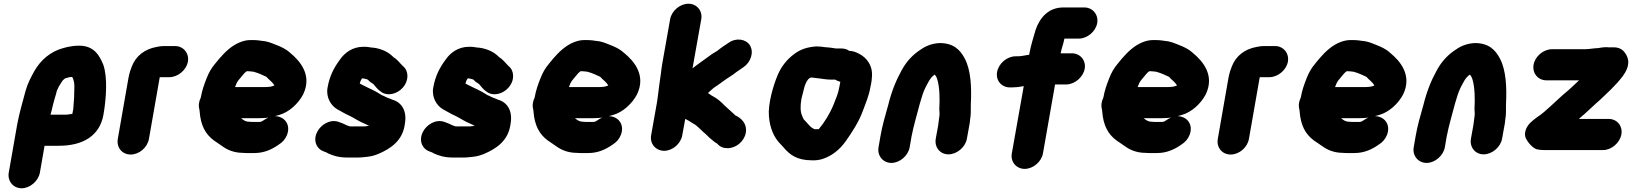

<svg xmlns="http://www.w3.org/2000/svg" viewBox="-20 -795 8755 1030"><path d="M363 -382C364 -382 366 -382 367 -383C375 -369 379 -352 379 -331C379 -293 377 -251 373 -209L368 -184C359 -183 347 -181 338 -180H251C253 -188 255 -195 257 -202L264 -232C269 -251 275 -273 281 -292C286 -320 303 -343 316 -363C320 -366 328 -376 334 -376C344 -378 352 -382 363 -382ZM96 215C141 215 186 176 194 131L219 -13H296C423 -13 515 -65 535 -180C550 -266 558 -381 534 -448C513 -499 484 -550 404 -550C382 -550 361 -547 342 -543L319 -537C252 -519 199 -474 165 -415C147 -382 129 -350 117 -307C102 -249 84 -192 72 -126L27 131C19 176 51 215 96 215Z M779 -50 837 -381H889C934 -381 980 -419 988 -464C996 -509 964 -548 919 -548H857C846 -548 834 -546 819 -543C758 -532 709 -496 687 -438L678 -413C675 -403 672 -391 669 -376L612 -50C604 -4 635 34 681 34C727 34 771 -4 779 -50Z M1341 -410C1342 -410 1343 -410 1344 -409C1367 -403 1389 -392 1409 -383C1423 -366 1442 -356 1452 -336C1442 -333 1432 -329 1421 -329C1414 -328 1407 -328 1399 -328H1241L1245 -338C1250 -350 1251 -354 1258 -363L1278 -387C1284 -395 1295 -408 1304 -413H1310C1320 -413 1331 -411 1341 -410ZM1374 -141H1333C1330 -141 1324 -141 1317 -142C1295 -142 1285 -152 1273 -161H1369C1387 -161 1404 -162 1420 -164L1407 -158C1399 -152 1392 -149 1383 -143C1381 -143 1376 -141 1374 -141ZM1455 -172C1463 -174 1470 -176 1477 -178C1531 -193 1580 -239 1606 -288C1656 -391 1591 -467 1536 -512C1513 -533 1488 -544 1457 -556C1434 -565 1414 -574 1384 -576L1370 -578C1361 -579 1351 -580 1342 -580H1322C1305 -580 1287 -576 1269 -569C1223 -551 1188 -517 1156 -480L1133 -452C1113 -428 1100 -405 1088 -374C1075 -341 1064 -311 1057 -271C1048 -253 1043 -230 1050 -206C1051 -193 1053 -182 1054 -170C1065 -102 1094 -61 1146 -29L1162 -18C1166 -15 1171 -12 1175 -9C1200 9 1236 25 1283 25C1292 26 1298 26 1303 26H1345C1399 26 1441 5 1475 -19C1496 -32 1511 -49 1520 -72C1541 -128 1505 -171 1455 -172Z M1941 -544H1929C1872 -544 1829 -513 1802 -473C1772 -432 1748 -388 1737 -324C1728 -272 1756 -228 1789 -209L1834 -184C1842 -180 1850 -176 1859 -172C1885 -159 1907 -143 1935 -132L1960 -120L1944 -118C1939 -117 1935 -117 1931 -117H1859C1854 -117 1848 -120 1843 -122C1842 -122 1841 -122 1840 -123C1827 -130 1811 -136 1797 -141C1749 -158 1700 -124 1682 -88C1656 -38 1682 6 1716 17C1723 20 1734 23 1740 28C1769 41 1799 50 1842 50H1904C1913 50 1923 49 1933 48C1964 45 1979 43 2009 31C2077 2 2141 -41 2152 -131C2164 -199 2136 -245 2086 -260C2082 -261 2078 -263 2074 -265L2060 -270L2045 -277C2040 -280 2035 -282 2029 -284C2006 -299 1982 -312 1955 -324L1931 -336C1924 -339 1917 -343 1910 -347C1912 -353 1913 -359 1916 -364V-365L1923 -375C1931 -374 1936 -373 1943 -371C1947 -371 1951 -368 1954 -367C1961 -358 1972 -351 1983 -344C1994 -331 2007 -314 2021 -305C2056 -276 2110 -290 2140 -324C2176 -364 2172 -416 2142 -440C2124 -457 2114 -474 2091 -488L2086 -493C2062 -516 2028 -533 1985 -539C1972 -539 1953 -544 1941 -544Z M2508 -544H2496C2439 -544 2396 -513 2369 -473C2339 -432 2315 -388 2304 -324C2295 -272 2323 -228 2356 -209L2401 -184C2409 -180 2417 -176 2426 -172C2452 -159 2474 -143 2502 -132L2527 -120L2511 -118C2506 -117 2502 -117 2498 -117H2426C2421 -117 2415 -120 2410 -122C2409 -122 2408 -122 2407 -123C2394 -130 2378 -136 2364 -141C2316 -158 2267 -124 2249 -88C2223 -38 2249 6 2283 17C2290 20 2301 23 2307 28C2336 41 2366 50 2409 50H2471C2480 50 2490 49 2500 48C2531 45 2546 43 2576 31C2644 2 2708 -41 2719 -131C2731 -199 2703 -245 2653 -260C2649 -261 2645 -263 2641 -265L2627 -270L2612 -277C2607 -280 2602 -282 2596 -284C2573 -299 2549 -312 2522 -324L2498 -336C2491 -339 2484 -343 2477 -347C2479 -353 2480 -359 2483 -364V-365L2490 -375C2498 -374 2503 -373 2510 -371C2514 -371 2518 -368 2521 -367C2528 -358 2539 -351 2550 -344C2561 -331 2574 -314 2588 -305C2623 -276 2677 -290 2707 -324C2743 -364 2739 -416 2709 -440C2691 -457 2681 -474 2658 -488L2653 -493C2629 -516 2595 -533 2552 -539C2539 -539 2520 -544 2508 -544Z M3132 -410C3133 -410 3134 -410 3135 -409C3158 -403 3180 -392 3200 -383C3214 -366 3233 -356 3243 -336C3233 -333 3223 -329 3212 -329C3205 -328 3198 -328 3190 -328H3032L3036 -338C3041 -350 3042 -354 3049 -363L3069 -387C3075 -395 3086 -408 3095 -413H3101C3111 -413 3122 -411 3132 -410ZM3165 -141H3124C3121 -141 3115 -141 3108 -142C3086 -142 3076 -152 3064 -161H3160C3178 -161 3195 -162 3211 -164L3198 -158C3190 -152 3183 -149 3174 -143C3172 -143 3167 -141 3165 -141ZM3246 -172C3254 -174 3261 -176 3268 -178C3322 -193 3371 -239 3397 -288C3447 -391 3382 -467 3327 -512C3304 -533 3279 -544 3248 -556C3225 -565 3205 -574 3175 -576L3161 -578C3152 -579 3142 -580 3133 -580H3113C3096 -580 3078 -576 3060 -569C3014 -551 2979 -517 2947 -480L2924 -452C2904 -428 2891 -405 2879 -374C2866 -341 2855 -311 2848 -271C2839 -253 2834 -230 2841 -206C2842 -193 2844 -182 2845 -170C2856 -102 2885 -61 2937 -29L2953 -18C2957 -15 2962 -12 2966 -9C2991 9 3027 25 3074 25C3083 26 3089 26 3094 26H3136C3190 26 3232 5 3266 -19C3287 -32 3302 -49 3311 -72C3332 -128 3296 -171 3246 -172Z M3575 -692 3533 -455C3530 -436 3527 -417 3525 -397L3517 -341C3512 -306 3509 -271 3503 -238L3473 -69C3465 -24 3498 14 3543 14C3588 14 3632 -24 3640 -69L3656 -157C3661 -155 3665 -153 3669 -150C3670 -150 3673 -149 3675 -147C3684 -141 3694 -135 3704 -129C3707 -128 3710 -126 3712 -124C3729 -111 3740 -98 3756 -84C3767 -76 3775 -66 3785 -57C3799 -46 3811 -33 3828 -24C3841 -8 3860 0 3883 0C3929 0 3973 -37 3981 -83C3989 -129 3959 -160 3927 -175H3926C3921 -180 3916 -185 3910 -190C3895 -203 3881 -216 3867 -229C3849 -248 3828 -267 3802 -280C3792 -285 3787 -291 3778 -296C3786 -304 3800 -316 3808 -323C3817 -329 3825 -335 3833 -340L3858 -358C3881 -376 3909 -390 3931 -409C3944 -418 3957 -426 3969 -435C4007 -461 4026 -514 4003 -552C3982 -585 3930 -595 3888 -565C3868 -552 3848 -539 3829 -523C3809 -512 3790 -499 3772 -485C3747 -466 3720 -449 3695 -428L3742 -692C3750 -737 3718 -775 3673 -775C3628 -775 3583 -737 3575 -692Z M4488 -356 4483 -330C4477 -293 4465 -268 4453 -237C4433 -187 4404 -140 4373 -103H4372C4371 -102 4371 -102 4370 -102H4350C4326 -111 4314 -133 4297 -149C4290 -155 4287 -164 4283 -174C4273 -195 4273 -228 4279 -263C4290 -301 4296 -360 4325 -377C4325 -378 4326 -378 4327 -378C4330 -379 4332 -379 4335 -379H4336C4342 -378 4350 -377 4360 -376C4384 -374 4410 -368 4434 -368H4460C4469 -363 4477 -359 4488 -356ZM4358 -546C4308 -542 4273 -530 4239 -504C4203 -477 4173 -441 4153 -395C4128 -337 4099 -236 4105 -171C4110 -108 4132 -56 4169 -20L4182 -6C4216 35 4255 65 4336 65C4357 66 4376 63 4392 58C4444 41 4484 8 4516 -36C4550 -84 4588 -142 4610 -203C4624 -241 4641 -280 4649 -326L4654 -350C4656 -359 4656 -368 4657 -376C4665 -441 4631 -485 4588 -507C4574 -514 4557 -522 4536 -522C4524 -531 4509 -535 4493 -535H4463C4462 -535 4461 -535 4458 -536C4442 -539 4422 -541 4405 -542C4390 -544 4380 -546 4358 -546Z M4762 79C4807 79 4852 40 4860 -5L4870 -63C4875 -89 4884 -127 4891 -152C4906 -204 4922 -278 4943 -322C4958 -350 4970 -380 4995 -395C5001 -387 5006 -378 5009 -366C5021 -324 5022 -265 5019 -211C5019 -195 5022 -183 5019 -169C5018 -158 5015 -135 5013 -123L5000 -51C4992 -5 5023 33 5068 33C5113 33 5159 -5 5167 -51L5180 -123C5182 -132 5183 -141 5184 -152C5190 -186 5187 -205 5188 -235C5193 -328 5188 -419 5156 -480C5132 -526 5097 -564 5021 -564C4980 -562 4947 -549 4919 -529C4877 -502 4843 -466 4817 -418C4787 -364 4763 -305 4745 -232C4729 -175 4713 -122 4703 -63L4693 -5C4685 40 4717 79 4762 79Z M5398 -326H5405C5425 -326 5447 -328 5465 -332C5467 -332 5469 -332 5472 -333L5408 28C5400 73 5432 111 5477 111C5522 111 5567 73 5575 28L5640 -342H5700C5745 -342 5791 -381 5799 -426C5807 -471 5775 -509 5730 -509H5670C5675 -537 5686 -563 5690 -588H5768C5813 -588 5858 -626 5866 -671C5874 -716 5842 -755 5797 -755H5684C5606 -755 5559 -702 5536 -636C5525 -597 5511 -555 5503 -512L5501 -501C5480 -499 5461 -493 5441 -493H5428C5382 -493 5337 -454 5329 -409C5321 -364 5352 -326 5398 -326Z M6183 -410C6184 -410 6185 -410 6186 -409C6209 -403 6231 -392 6251 -383C6265 -366 6284 -356 6294 -336C6284 -333 6274 -329 6263 -329C6256 -328 6249 -328 6241 -328H6083L6087 -338C6092 -350 6093 -354 6100 -363L6120 -387C6126 -395 6137 -408 6146 -413H6152C6162 -413 6173 -411 6183 -410ZM6216 -141H6175C6172 -141 6166 -141 6159 -142C6137 -142 6127 -152 6115 -161H6211C6229 -161 6246 -162 6262 -164L6249 -158C6241 -152 6234 -149 6225 -143C6223 -143 6218 -141 6216 -141ZM6297 -172C6305 -174 6312 -176 6319 -178C6373 -193 6422 -239 6448 -288C6498 -391 6433 -467 6378 -512C6355 -533 6330 -544 6299 -556C6276 -565 6256 -574 6226 -576L6212 -578C6203 -579 6193 -580 6184 -580H6164C6147 -580 6129 -576 6111 -569C6065 -551 6030 -517 5998 -480L5975 -452C5955 -428 5942 -405 5930 -374C5917 -341 5906 -311 5899 -271C5890 -253 5885 -230 5892 -206C5893 -193 5895 -182 5896 -170C5907 -102 5936 -61 5988 -29L6004 -18C6008 -15 6013 -12 6017 -9C6042 9 6078 25 6125 25C6134 26 6140 26 6145 26H6187C6241 26 6283 5 6317 -19C6338 -32 6353 -49 6362 -72C6383 -128 6347 -171 6297 -172Z M6680 -50 6738 -381H6790C6835 -381 6881 -419 6889 -464C6897 -509 6865 -548 6820 -548H6758C6747 -548 6735 -546 6720 -543C6659 -532 6610 -496 6588 -438L6579 -413C6576 -403 6573 -391 6570 -376L6513 -50C6505 -4 6536 34 6582 34C6628 34 6672 -4 6680 -50Z M7242 -410C7243 -410 7244 -410 7245 -409C7268 -403 7290 -392 7310 -383C7324 -366 7343 -356 7353 -336C7343 -333 7333 -329 7322 -329C7315 -328 7308 -328 7300 -328H7142L7146 -338C7151 -350 7152 -354 7159 -363L7179 -387C7185 -395 7196 -408 7205 -413H7211C7221 -413 7232 -411 7242 -410ZM7275 -141H7234C7231 -141 7225 -141 7218 -142C7196 -142 7186 -152 7174 -161H7270C7288 -161 7305 -162 7321 -164L7308 -158C7300 -152 7293 -149 7284 -143C7282 -143 7277 -141 7275 -141ZM7356 -172C7364 -174 7371 -176 7378 -178C7432 -193 7481 -239 7507 -288C7557 -391 7492 -467 7437 -512C7414 -533 7389 -544 7358 -556C7335 -565 7315 -574 7285 -576L7271 -578C7262 -579 7252 -580 7243 -580H7223C7206 -580 7188 -576 7170 -569C7124 -551 7089 -517 7057 -480L7034 -452C7014 -428 7001 -405 6989 -374C6976 -341 6965 -311 6958 -271C6949 -253 6944 -230 6951 -206C6952 -193 6954 -182 6955 -170C6966 -102 6995 -61 7047 -29L7063 -18C7067 -15 7072 -12 7076 -9C7101 9 7137 25 7184 25C7193 26 7199 26 7204 26H7246C7300 26 7342 5 7376 -19C7397 -32 7412 -49 7421 -72C7442 -128 7406 -171 7356 -172Z M7633 79C7678 79 7723 40 7731 -5L7741 -63C7746 -89 7755 -127 7762 -152C7777 -204 7793 -278 7814 -322C7829 -350 7841 -380 7866 -395C7872 -387 7877 -378 7880 -366C7892 -324 7893 -265 7890 -211C7890 -195 7893 -183 7890 -169C7889 -158 7886 -135 7884 -123L7871 -51C7863 -5 7894 33 7939 33C7984 33 8030 -5 8038 -51L8051 -123C8053 -132 8054 -141 8055 -152C8061 -186 8058 -205 8059 -235C8064 -328 8059 -419 8027 -480C8003 -526 7968 -564 7892 -564C7851 -562 7818 -549 7790 -529C7748 -502 7714 -466 7688 -418C7658 -364 7634 -305 7616 -232C7600 -175 7584 -122 7574 -63L7564 -5C7556 40 7588 79 7633 79Z M8678 -74C8686 -119 8655 -157 8610 -157H8450C8461 -166 8470 -176 8481 -184C8502 -202 8538 -238 8560 -256C8603 -297 8649 -338 8685 -386C8724 -438 8723 -480 8694 -516C8681 -532 8662 -541 8638 -541H8613C8609 -541 8605 -541 8600 -542C8589 -542 8577 -541 8565 -539L8555 -537C8535 -537 8504 -531 8484 -531H8306C8260 -531 8215 -493 8207 -448C8199 -403 8230 -364 8276 -364H8451C8435 -350 8404 -319 8388 -306C8357 -281 8328 -252 8299 -226C8275 -204 8252 -183 8224 -165C8211 -156 8200 -146 8190 -137C8166 -113 8153 -79 8166 -52C8177 -30 8201 -2 8224 6C8238 9 8251 10 8263 10H8580C8625 10 8670 -29 8678 -74Z"/></svg>

Font: Blanket
Style: BlkObl
Weight: 900
Foundry: Cannot Into Space Fonts
Version: Version 0.9